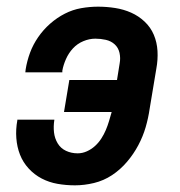

<svg xmlns="http://www.w3.org/2000/svg" viewBox="-20 -548 540 576"><path d="M205 8Q178 8 152.5 3.5Q127 -1 105 -12.5Q83 -24 66 -42.5Q49 -61 40 -84Q31 -107 29 -133.5Q27 -160 32 -187V-189H143V-188Q140 -169 142 -151Q144 -133 153 -118Q162 -103 178 -95.5Q194 -88 213 -88Q227 -88 240.5 -94Q254 -100 265 -110Q276 -120 284 -132.5Q292 -145 297.5 -158Q303 -171 307 -184.5Q311 -198 315 -212H172L188 -308H331L339 -358Q342 -374 338.5 -389.5Q335 -405 324 -415Q313 -425 297.5 -428.5Q282 -432 266 -432Q248 -432 230 -424.5Q212 -417 199 -403Q186 -389 178 -371Q170 -353 167 -336V-331H56L57 -340Q61 -365 70 -389.5Q79 -414 94.5 -436.5Q110 -459 130.5 -477Q151 -495 174.5 -507Q198 -519 223.5 -523.5Q249 -528 274 -528Q300 -528 325.5 -524Q351 -520 373.5 -510Q396 -500 414 -483Q432 -466 441.5 -443.5Q451 -421 452.5 -395Q454 -369 449 -342L429 -222Q425 -194 417 -166.5Q409 -139 395 -112.5Q381 -86 361 -62.5Q341 -39 316 -22.5Q291 -6 262 1Q233 8 205 8Z"/></svg>

Font: Iosevka Custom
Style: Bold Italic
Weight: 700
Italic angle: -9°
Designer: Belleve Invis
Foundry: Belleve Invis
Version: Version 30.3.1; ttfautohint (v1.8.3)